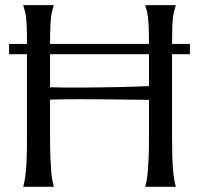

<svg xmlns="http://www.w3.org/2000/svg" viewBox="-20 -720 767 740"><path d="M554.2 -335Q534.7 -335.4 505.4 -335.7Q476.1 -335.9 441.7 -336.4Q407.2 -336.9 369.9 -337.2Q332.5 -337.4 296.9 -337.6Q261.2 -337.9 229 -337.4Q196.8 -336.9 172.9 -335.9V-190.9Q172.9 -149.4 174.1 -118.4Q175.3 -87.4 177 -64.9Q178.7 -42.5 181.4 -27.3Q184.1 -12.2 187 -2V0H69.8V-2Q72.8 -12.2 75.4 -27.3Q78.1 -42.5 80.1 -64.9Q82 -87.4 83 -118.4Q84 -149.4 84 -190.9V-511.2H15.1V-550.8H84Q84 -591.8 83 -616.2Q82 -640.6 80.1 -655.3Q78.1 -669.9 75.4 -679Q72.8 -688 69.8 -698.2V-700.2H187V-698.2Q184.1 -688 181.4 -679Q178.7 -669.9 177 -655.3Q175.3 -640.6 174.1 -616.2Q172.9 -591.8 172.9 -550.8H554.2Q554.2 -591.8 553 -616.2Q551.8 -640.6 550 -655.3Q548.3 -669.9 545.7 -679Q543 -688 540 -698.2V-700.2H657.2V-698.2Q654.3 -688 651.6 -679Q648.9 -669.9 647 -655.3Q645 -640.6 644 -616.2Q643.1 -591.8 643.1 -550.8H711.9V-511.2H643.1V-190.9Q643.1 -149.4 644 -118.4Q645 -87.4 647 -64.9Q648.9 -42.5 651.6 -27.3Q654.3 -12.2 657.2 -2V0H540V-2Q543 -12.2 545.7 -27.3Q548.3 -42.5 550 -64.9Q551.8 -87.4 553 -118.4Q554.2 -149.4 554.2 -190.9ZM172.9 -383.8Q198.2 -382.8 230.5 -382.6Q262.7 -382.3 297.9 -382.6Q333 -382.8 369.4 -383.3Q405.8 -383.8 439.7 -384.5Q473.6 -385.3 503.2 -386.2Q532.7 -387.2 554.2 -388.2V-511.2H172.9Z"/></svg>

Font: Marcellus
Style: Regular
Weight: 400
Designer: Astigmatic (AOETI)
Foundry: Astigmatic (AOETI)
Version: Version 1.000